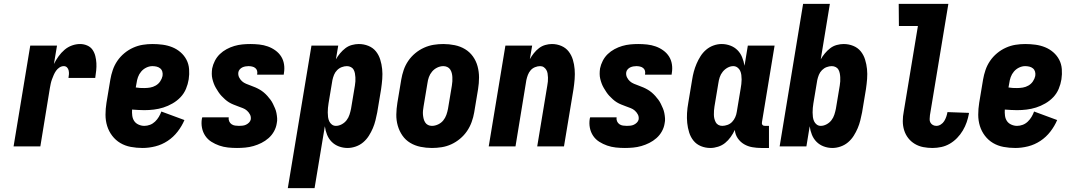

<svg xmlns="http://www.w3.org/2000/svg" viewBox="-20 -755 5540 990"><path d="M50 0 136 -520H274L258 -425Q268 -445 281.5 -464Q295 -483 312.5 -498Q330 -513 351 -520.5Q372 -528 393 -528Q412 -528 429.5 -520.5Q447 -513 457 -498.5Q467 -484 471.5 -466Q476 -448 477 -429.5Q478 -411 476 -391.5Q474 -372 471 -353H333Q335 -363 335.5 -372.5Q336 -382 334 -391.5Q332 -401 325.5 -407.5Q319 -414 309 -414Q297 -414 286.5 -407Q276 -400 269 -390Q262 -380 257 -368.5Q252 -357 248 -346Q244 -335 241.5 -323.5Q239 -312 237 -300L188 0Z M715 8Q684 8 654.5 2.5Q625 -3 600.5 -17.5Q576 -32 558.5 -55Q541 -78 532.5 -105.5Q524 -133 524 -163.5Q524 -194 529 -225L549 -345Q553 -369 561.5 -394Q570 -419 585 -441Q600 -463 621 -480.5Q642 -498 666.5 -509Q691 -520 716 -524Q741 -528 766 -528Q793 -528 819 -524.5Q845 -521 868.5 -511.5Q892 -502 911 -485.5Q930 -469 941.5 -447Q953 -425 955 -398.5Q957 -372 953 -346Q949 -321 939 -297Q929 -273 911 -254Q893 -235 869.5 -221.5Q846 -208 822 -200.5Q798 -193 773.5 -190Q749 -187 724 -187Q709 -187 693 -188Q677 -189 661 -190Q660 -174 662 -158.5Q664 -143 672 -131Q680 -119 694.5 -112.5Q709 -106 724 -106Q739 -106 753.5 -111.5Q768 -117 779.5 -128Q791 -139 799 -152.5Q807 -166 812 -180L931 -136Q918 -105 896 -76.5Q874 -48 844.5 -28.5Q815 -9 781.5 -0.5Q748 8 715 8ZM724 -301Q739 -301 754 -303.5Q769 -306 783 -314Q797 -322 806 -335.5Q815 -349 818 -363Q820 -375 817 -385.5Q814 -396 806 -402.5Q798 -409 787.5 -411.5Q777 -414 766 -414Q750 -414 734.5 -406.5Q719 -399 708 -386Q697 -373 691.5 -357.5Q686 -342 684 -326L680 -304Q691 -302 702 -301.5Q713 -301 724 -301Z M1202 8Q1178 8 1155 5.5Q1132 3 1110.5 -4.5Q1089 -12 1070 -24Q1051 -36 1038.5 -54.5Q1026 -73 1021.5 -96Q1017 -119 1021 -143L1023 -150H1160L1159 -148Q1158 -138 1162 -129Q1166 -120 1174 -114.5Q1182 -109 1192 -107.5Q1202 -106 1212 -106Q1221 -106 1230.5 -107Q1240 -108 1248.5 -112Q1257 -116 1264 -123Q1271 -130 1273 -139Q1275 -153 1269 -164.5Q1263 -176 1253.5 -184.5Q1244 -193 1232 -197.5Q1220 -202 1208 -206.5Q1196 -211 1183.5 -216Q1171 -221 1160.5 -227.5Q1150 -234 1140.5 -242.5Q1131 -251 1122.5 -260Q1114 -269 1107 -279.5Q1100 -290 1093.5 -301Q1087 -312 1082.5 -324Q1078 -336 1075 -348.5Q1072 -361 1072 -374.5Q1072 -388 1074 -402Q1078 -422 1088 -441.5Q1098 -461 1113.5 -476Q1129 -491 1148.5 -501.5Q1168 -512 1188.5 -518Q1209 -524 1229.5 -526Q1250 -528 1271 -528Q1294 -528 1317 -525.5Q1340 -523 1361 -515.5Q1382 -508 1400 -495Q1418 -482 1429.5 -464Q1441 -446 1444.5 -423.5Q1448 -401 1444 -378L1443 -370H1306V-372Q1308 -382 1305.5 -390.5Q1303 -399 1296 -404.5Q1289 -410 1279.5 -412Q1270 -414 1261 -414Q1253 -414 1245 -412.5Q1237 -411 1229.5 -407.5Q1222 -404 1216 -397Q1210 -390 1209 -382Q1207 -368 1213 -356Q1219 -344 1228 -336Q1237 -328 1249 -323Q1261 -318 1273.5 -313.5Q1286 -309 1297.5 -304Q1309 -299 1320 -292.5Q1331 -286 1340.5 -278Q1350 -270 1358.5 -260.5Q1367 -251 1374.5 -241Q1382 -231 1387.5 -219.5Q1393 -208 1398 -196.5Q1403 -185 1405.5 -172Q1408 -159 1409 -145.5Q1410 -132 1407 -119Q1404 -98 1393 -78Q1382 -58 1365 -43Q1348 -28 1328 -18Q1308 -8 1287 -2Q1266 4 1244.5 6Q1223 8 1202 8Z M1464 215 1586 -520H1724L1712 -449Q1721 -465 1733.5 -480Q1746 -495 1761 -506.5Q1776 -518 1794.5 -523Q1813 -528 1830 -528Q1856 -528 1879.5 -518.5Q1903 -509 1918 -490.5Q1933 -472 1940.5 -448Q1948 -424 1950.5 -399Q1953 -374 1951 -348Q1949 -322 1945 -295L1925 -175Q1921 -155 1916 -134.5Q1911 -114 1902.5 -94Q1894 -74 1882 -55Q1870 -36 1853 -21.5Q1836 -7 1814.5 0.5Q1793 8 1772 8Q1749 8 1727.5 0Q1706 -8 1690.5 -23.5Q1675 -39 1666.5 -60Q1658 -81 1655 -104L1602 215ZM1712 -106Q1727 -106 1742 -114Q1757 -122 1767 -135Q1777 -148 1782 -163.5Q1787 -179 1790 -194L1810 -314Q1812 -325 1812.5 -335.5Q1813 -346 1812.5 -356.5Q1812 -367 1810 -377Q1808 -387 1803.5 -395.5Q1799 -404 1789.5 -409Q1780 -414 1769 -414Q1756 -414 1742.5 -409Q1729 -404 1718.5 -393.5Q1708 -383 1702.5 -369.5Q1697 -356 1694 -342L1674 -222Q1672 -210 1671 -198.5Q1670 -187 1670 -175Q1670 -163 1671.5 -151.5Q1673 -140 1677.5 -130Q1682 -120 1691 -113Q1700 -106 1712 -106Z M2207 8Q2177 8 2148 2Q2119 -4 2095 -18.5Q2071 -33 2055 -56Q2039 -79 2031 -107Q2023 -135 2023.5 -164.5Q2024 -194 2029 -225L2049 -345Q2053 -369 2061.5 -394Q2070 -419 2085 -441Q2100 -463 2121 -480.5Q2142 -498 2166.5 -509Q2191 -520 2216 -524Q2241 -528 2266 -528Q2296 -528 2325 -522Q2354 -516 2378 -501.5Q2402 -487 2418.5 -464Q2435 -441 2442.5 -413Q2450 -385 2450 -355.5Q2450 -326 2445 -295L2425 -175Q2421 -151 2412 -126Q2403 -101 2388 -79Q2373 -57 2352 -39.5Q2331 -22 2307 -11Q2283 0 2257.5 4Q2232 8 2207 8ZM2207 -106Q2223 -106 2239 -113.5Q2255 -121 2265.5 -134Q2276 -147 2281.5 -162.5Q2287 -178 2290 -194L2310 -314Q2312 -325 2312.5 -336Q2313 -347 2312.5 -357.5Q2312 -368 2309.5 -378Q2307 -388 2301.5 -396.5Q2296 -405 2286.5 -409.5Q2277 -414 2266 -414Q2250 -414 2234.5 -406.5Q2219 -399 2208 -386Q2197 -373 2191.5 -357.5Q2186 -342 2184 -326L2164 -206Q2162 -195 2161 -184Q2160 -173 2161 -162.5Q2162 -152 2164.5 -142Q2167 -132 2172.5 -123.5Q2178 -115 2187 -110.5Q2196 -106 2207 -106Z M2500 0 2586 -520H2724L2712 -450Q2721 -466 2733 -481Q2745 -496 2759.5 -507Q2774 -518 2791.5 -523Q2809 -528 2826 -528Q2852 -528 2875 -518Q2898 -508 2912.5 -489Q2927 -470 2934 -446.5Q2941 -423 2943 -398Q2945 -373 2943 -347Q2941 -321 2937 -295L2888 0H2750L2802 -314Q2804 -325 2805 -335Q2806 -345 2805.5 -355.5Q2805 -366 2803.5 -376Q2802 -386 2797 -394.5Q2792 -403 2784 -408.5Q2776 -414 2765 -414Q2752 -414 2738.5 -408.5Q2725 -403 2716 -392.5Q2707 -382 2702 -369Q2697 -356 2694 -342L2638 0Z M3202 8Q3178 8 3155 5.5Q3132 3 3110.5 -4.5Q3089 -12 3070 -24Q3051 -36 3038.5 -54.5Q3026 -73 3021.5 -96Q3017 -119 3021 -143L3023 -150H3160L3159 -148Q3158 -138 3162 -129Q3166 -120 3174 -114.5Q3182 -109 3192 -107.5Q3202 -106 3212 -106Q3221 -106 3230.5 -107Q3240 -108 3248.5 -112Q3257 -116 3264 -123Q3271 -130 3273 -139Q3275 -153 3269 -164.5Q3263 -176 3253.5 -184.5Q3244 -193 3232 -197.5Q3220 -202 3208 -206.5Q3196 -211 3183.5 -216Q3171 -221 3160.5 -227.5Q3150 -234 3140.5 -242.5Q3131 -251 3122.5 -260Q3114 -269 3107 -279.5Q3100 -290 3093.5 -301Q3087 -312 3082.5 -324Q3078 -336 3075 -348.5Q3072 -361 3072 -374.5Q3072 -388 3074 -402Q3078 -422 3088 -441.5Q3098 -461 3113.5 -476Q3129 -491 3148.5 -501.5Q3168 -512 3188.5 -518Q3209 -524 3229.5 -526Q3250 -528 3271 -528Q3294 -528 3317 -525.5Q3340 -523 3361 -515.5Q3382 -508 3400 -495Q3418 -482 3429.5 -464Q3441 -446 3444.5 -423.5Q3448 -401 3444 -378L3443 -370H3306V-372Q3308 -382 3305.5 -390.5Q3303 -399 3296 -404.5Q3289 -410 3279.5 -412Q3270 -414 3261 -414Q3253 -414 3245 -412.5Q3237 -411 3229.5 -407.5Q3222 -404 3216 -397Q3210 -390 3209 -382Q3207 -368 3213 -356Q3219 -344 3228 -336Q3237 -328 3249 -323Q3261 -318 3273.5 -313.5Q3286 -309 3297.5 -304Q3309 -299 3320 -292.5Q3331 -286 3340.5 -278Q3350 -270 3358.5 -260.5Q3367 -251 3374.5 -241Q3382 -231 3387.5 -219.5Q3393 -208 3398 -196.5Q3403 -185 3405.5 -172Q3408 -159 3409 -145.5Q3410 -132 3407 -119Q3404 -98 3393 -78Q3382 -58 3365 -43Q3348 -28 3328 -18Q3308 -8 3287 -2Q3266 4 3244.5 6Q3223 8 3202 8Z M3643 8Q3617 8 3594 -1.5Q3571 -11 3556 -29.5Q3541 -48 3533.5 -72Q3526 -96 3523.5 -121Q3521 -146 3522.5 -172Q3524 -198 3529 -225L3549 -345Q3552 -365 3557.5 -385.5Q3563 -406 3571.5 -426Q3580 -446 3592 -465Q3604 -484 3621 -498.5Q3638 -513 3659 -520.5Q3680 -528 3701 -528Q3724 -528 3745.5 -520Q3767 -512 3782.5 -496.5Q3798 -481 3806.5 -460Q3815 -439 3819 -416L3836 -520H3974L3909 -126Q3908 -122 3908.5 -118Q3909 -114 3911.5 -111Q3914 -108 3917.5 -107Q3921 -106 3925 -106H3945V8H3906Q3882 8 3859 4Q3836 0 3816.5 -11.5Q3797 -23 3784 -42Q3771 -61 3769 -85Q3760 -66 3747.5 -48.5Q3735 -31 3719 -18Q3703 -5 3682.5 1.5Q3662 8 3643 8ZM3704 -106Q3717 -106 3731 -111Q3745 -116 3755 -126.5Q3765 -137 3771 -150.5Q3777 -164 3779 -178L3799 -298Q3801 -310 3802.5 -321.5Q3804 -333 3804 -345Q3804 -357 3802.5 -368.5Q3801 -380 3796.5 -390Q3792 -400 3782.5 -407Q3773 -414 3761 -414Q3746 -414 3731.5 -406Q3717 -398 3706.5 -385Q3696 -372 3691 -356.5Q3686 -341 3684 -326L3664 -206Q3662 -195 3661.5 -184.5Q3661 -174 3661 -163.5Q3661 -153 3663.5 -143Q3666 -133 3670.5 -124.5Q3675 -116 3684 -111Q3693 -106 3704 -106Z M4272 8Q4249 8 4227.5 0Q4206 -8 4190.5 -23.5Q4175 -39 4166.5 -60Q4158 -81 4155 -104L4138 0H4000L4121 -735H4259L4212 -449Q4221 -465 4233.5 -480Q4246 -495 4261 -506.5Q4276 -518 4294.5 -523Q4313 -528 4330 -528Q4356 -528 4379.5 -518.5Q4403 -509 4418 -490.5Q4433 -472 4440.5 -448Q4448 -424 4450.5 -399Q4453 -374 4451 -348Q4449 -322 4445 -295L4425 -175Q4421 -155 4416 -134.5Q4411 -114 4402.5 -94Q4394 -74 4382 -55Q4370 -36 4353 -21.5Q4336 -7 4314.5 0.5Q4293 8 4272 8ZM4212 -106Q4227 -106 4242 -114Q4257 -122 4267 -135Q4277 -148 4282 -163.5Q4287 -179 4290 -194L4310 -314Q4312 -325 4312.5 -335.5Q4313 -346 4312.5 -356.5Q4312 -367 4310 -377Q4308 -387 4303.5 -395.5Q4299 -404 4289.5 -409Q4280 -414 4269 -414Q4256 -414 4242.5 -409Q4229 -404 4218.5 -393.5Q4208 -383 4202.5 -369.5Q4197 -356 4194 -342L4174 -222Q4172 -210 4171 -198.5Q4170 -187 4170 -175Q4170 -163 4171.5 -151.5Q4173 -140 4177.5 -130Q4182 -120 4191 -113Q4200 -106 4212 -106Z M4788 8Q4764 8 4740.5 3.5Q4717 -1 4697 -13Q4677 -25 4663 -43Q4649 -61 4642 -83.5Q4635 -106 4635 -130.5Q4635 -155 4640 -180L4713 -621H4615L4614 -735H4870L4775 -161Q4774 -151 4773.5 -141Q4773 -131 4777.5 -123Q4782 -115 4790 -110.5Q4798 -106 4808 -106Q4820 -106 4831 -113Q4842 -120 4848.5 -130.5Q4855 -141 4859 -152.5Q4863 -164 4865 -175V-177L4976 -173V-169Q4972 -147 4964.5 -125Q4957 -103 4944.5 -82Q4932 -61 4915 -43.5Q4898 -26 4877.5 -14Q4857 -2 4834 3Q4811 8 4788 8Z M5215 8Q5184 8 5154.5 2.5Q5125 -3 5100.5 -17.5Q5076 -32 5058.5 -55Q5041 -78 5032.5 -105.5Q5024 -133 5024 -163.5Q5024 -194 5029 -225L5049 -345Q5053 -369 5061.5 -394Q5070 -419 5085 -441Q5100 -463 5121 -480.5Q5142 -498 5166.5 -509Q5191 -520 5216 -524Q5241 -528 5266 -528Q5293 -528 5319 -524.5Q5345 -521 5368.5 -511.5Q5392 -502 5411 -485.5Q5430 -469 5441.5 -447Q5453 -425 5455 -398.5Q5457 -372 5453 -346Q5449 -321 5439 -297Q5429 -273 5411 -254Q5393 -235 5369.5 -221.5Q5346 -208 5322 -200.5Q5298 -193 5273.5 -190Q5249 -187 5224 -187Q5209 -187 5193 -188Q5177 -189 5161 -190Q5160 -174 5162 -158.5Q5164 -143 5172 -131Q5180 -119 5194.5 -112.5Q5209 -106 5224 -106Q5239 -106 5253.5 -111.5Q5268 -117 5279.5 -128Q5291 -139 5299 -152.5Q5307 -166 5312 -180L5431 -136Q5418 -105 5396 -76.5Q5374 -48 5344.5 -28.5Q5315 -9 5281.5 -0.5Q5248 8 5215 8ZM5224 -301Q5239 -301 5254 -303.5Q5269 -306 5283 -314Q5297 -322 5306 -335.5Q5315 -349 5318 -363Q5320 -375 5317 -385.5Q5314 -396 5306 -402.5Q5298 -409 5287.5 -411.5Q5277 -414 5266 -414Q5250 -414 5234.5 -406.5Q5219 -399 5208 -386Q5197 -373 5191.5 -357.5Q5186 -342 5184 -326L5180 -304Q5191 -302 5202 -301.5Q5213 -301 5224 -301Z"/></svg>

Font: Iosevka Term Curly Heavy
Style: Italic
Weight: 900
Italic angle: -9°
Designer: Belleve Invis
Foundry: Belleve Invis
Version: Version 32.3.0